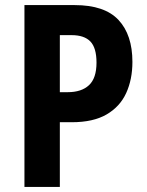

<svg xmlns="http://www.w3.org/2000/svg" viewBox="-20 -734 576 754"><path d="M273 -714Q391 -714 445.5 -655.5Q500 -597 500 -491Q500 -422 475.5 -368.5Q451 -315 398.5 -284.5Q346 -254 262 -254H215V0H76V-714ZM261 -596H215V-372H246Q300 -372 329.5 -399.5Q359 -427 359 -488Q359 -546 335 -571Q311 -596 261 -596Z"/></svg>

Font: Noto Sans Gurmukhi UI Condensed
Style: Bold
Weight: 700
Width: 3
Designer: Jelle Bosma - Monotype Design Team
Foundry: Monotype Imaging Inc.
Version: Version 2.004; ttfautohint (v1.8.4.7-5d5b)